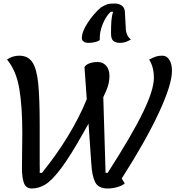

<svg xmlns="http://www.w3.org/2000/svg" viewBox="-20 -1043 1000 1093"><path d="M673 -27 690 1Q678 13 649.5 21.5Q621 30 593 30Q540 30 522 -5.5Q504 -41 500 -108L484 -339L455 -288Q380 -154 328 -85Q276 -16 238.5 7Q201 30 161 30Q128 30 116.5 -0.5Q105 -31 105 -86L106 -188Q107 -221 107 -286Q107 -438 89.5 -540Q72 -642 20 -704Q51 -726 89 -726Q140 -726 164.5 -688.5Q189 -651 197.5 -568.5Q206 -486 206 -326V-107Q206 -87 206.5 -76Q207 -65 206 -59H219Q388 -269 474 -478L461 -661Q468 -674 488 -682Q508 -690 537 -690Q566 -690 584.5 -668.5Q603 -647 603 -611Q603 -583 595 -555.5Q587 -528 568 -490L581 -59H593Q733 -277 794.5 -404.5Q856 -532 856 -599Q856 -663 829 -704Q859 -719 872.5 -722.5Q886 -726 905 -726Q929 -726 944 -702.5Q959 -679 959 -640Q959 -562 884.5 -401.5Q810 -241 673 -27ZM633 -1023Q657 -1023 673 -1011.5Q689 -1000 691 -976L696 -883Q697 -840 725 -818Q708 -808 694 -803.5Q680 -799 663 -799Q638 -799 625 -810.5Q612 -822 612 -852Q612 -895 614 -923.5Q616 -952 624 -976H610Q584 -952 565 -906.5Q546 -861 548 -817Q545 -810 525.5 -804.5Q506 -799 483 -799Q466 -799 456 -806.5Q446 -814 446 -826Q446 -863 480 -914.5Q514 -966 555 -1001Q577 -1014 590 -1018.5Q603 -1023 633 -1023Z"/></svg>

Font: Lemonada Light
Style: Regular
Weight: 300
Designer: Mohamed Gaber (Arabic) Eduardo Tunni (Latin)
Foundry: Kief Type Foundry
Version: Version 3.006